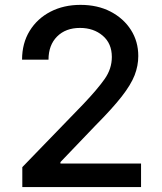

<svg xmlns="http://www.w3.org/2000/svg" viewBox="-20 -757 656 777"><path d="M70.3 0V-80.6L317.4 -335.9Q374 -395.5 403.3 -437Q432.6 -478.5 432.6 -526.4Q432.6 -581.1 395.8 -612.5Q358.9 -644 303.7 -644Q245.6 -644 210.9 -609.1Q176.3 -574.2 176.3 -515.6H69.3Q69.3 -582 100.1 -632.1Q130.9 -682.1 184.3 -709.7Q237.8 -737.3 305.7 -737.3Q375 -737.3 427.5 -710Q480 -682.6 509.8 -636Q539.6 -589.4 539.6 -530.3Q539.6 -490.7 524.7 -452.4Q509.8 -414.1 472.4 -366.2Q435.1 -318.4 367.2 -250L224.6 -101.1V-95.2H550.8V0Z"/></svg>

Font: Inter Medium
Style: Regular
Weight: 500
Designer: Rasmus Andersson
Foundry: rsms
Version: Version 4.001;git-9221beed3